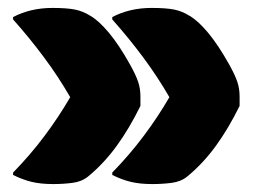

<svg xmlns="http://www.w3.org/2000/svg" viewBox="-20 -542 640 484"><path d="M263 -493V-499Q307 -522 362 -522Q398 -522 418.5 -518Q439 -514 458 -502Q479 -490 504.5 -459.5Q530 -429 558 -379Q573 -352 578.5 -335Q584 -318 584 -299V-275Q556 -218 524 -174Q492 -130 452 -97Q436 -84 412.5 -81Q389 -78 364 -78Q333 -78 310 -83.5Q287 -89 263 -101V-107Q306 -151 342 -199Q378 -247 407 -297Q377 -349 340.5 -398Q304 -447 263 -493ZM13 -493V-499Q57 -522 112 -522Q148 -522 168.5 -518Q189 -514 208 -502Q229 -490 254.5 -459.5Q280 -429 308 -379Q323 -352 328.5 -335Q334 -318 334 -299V-275Q306 -218 274 -174Q242 -130 202 -97Q186 -84 162.5 -81Q139 -78 114 -78Q83 -78 60 -83.5Q37 -89 13 -101V-107Q56 -151 92 -199Q128 -247 157 -297Q127 -349 90.5 -398Q54 -447 13 -493Z"/></svg>

Font: Recursive Sn Csl St XBk
Style: Regular
Weight: 1000
Version: Version 1.079;hotconv 1.0.112;makeotfexe 2.5.65598; ttfautoh